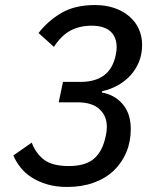

<svg xmlns="http://www.w3.org/2000/svg" viewBox="-20 -730 640 762"><path d="M300 -405Q358 -405 393.5 -431.5Q429 -458 440 -515Q443 -530 443 -542Q443 -584 417.5 -606Q392 -628 344 -628Q296 -628 259.5 -608.5Q223 -589 194 -544L133 -599Q170 -647 223.5 -678.5Q277 -710 357 -710Q399 -710 433 -698.5Q467 -687 492 -666Q517 -645 530.5 -616Q544 -587 544 -552Q544 -515 531.5 -484.5Q519 -454 497.5 -430.5Q476 -407 447 -391Q418 -375 385 -368L384 -363Q435 -354 467 -316.5Q499 -279 499 -218Q499 -168 481.5 -126Q464 -84 431.5 -53Q399 -22 352 -5Q305 12 246 12Q202 12 167 1.5Q132 -9 105.5 -26Q79 -43 61 -66Q43 -89 33 -113L106 -164Q122 -121 155 -96Q188 -71 253 -71Q320 -71 354 -101Q388 -131 400 -192Q402 -200 403 -209Q404 -218 404 -227Q404 -270 374.5 -297Q345 -324 287 -324H213L230 -405Z"/></svg>

Font: IBM Plex Sans Text
Style: Italic
Weight: 450
Italic angle: -11°
Designer: Mike Abbink, Paul van der Laan, Pieter van Rosmalen
Foundry: Bold Monday
Version: Version 3.005